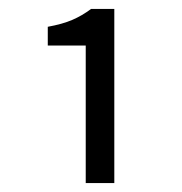

<svg xmlns="http://www.w3.org/2000/svg" viewBox="-20 -805 407 430"><path d="M172 -395V-703H87V-745Q120 -751 142 -760.5Q164 -770 184 -785H236V-395Z"/></svg>

Font: Processing Sans Pro
Style: Regular
Weight: 400
Designer: Paul D. Hunt
Foundry: Adobe Systems Incorporated
Version: Version 2.020;PS 2.000;hotconv 1.0.86;makeotf.lib2.5.63406